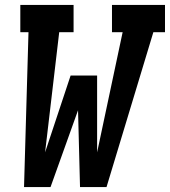

<svg xmlns="http://www.w3.org/2000/svg" viewBox="-20 -755 686 775"><path d="M77 0 95 -625H62V-735H277V-625H219L162 -140L265 -450H372V-140L475 -625H432V-735H646V-625H599L410 0H303L295 -310L184 0Z"/></svg>

Font: Iosevka Slab XBdExObl
Style: Regular
Weight: 800
Width: 7
Italic angle: -9°
Monospace: yes
Designer: Belleve Invis
Foundry: Belleve Invis
Version: Version 11.1.0; ttfautohint (v1.8.3)